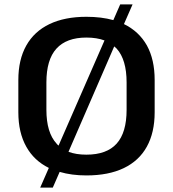

<svg xmlns="http://www.w3.org/2000/svg" viewBox="-20 -785 783 869"><path d="M371 9Q304 9 250 -7L219 64H162L201 -25Q134 -58 99 -121Q63 -185 63 -277V-423Q63 -515 99 -579Q135 -643 204 -676Q273 -709 371 -709Q439 -709 493 -694L524 -765H580L541 -676Q609 -643 645 -579Q680 -515 680 -423V-277Q680 -185 644.5 -121Q609 -57 540 -24Q471 9 371 9ZM371 -85Q463 -85 508 -135Q553 -185 553 -288V-412Q553 -515 508 -565Q503 -570 497 -575L290 -98Q324 -85 371 -85ZM245 -126 453 -602Q418 -615 371 -615Q281 -615 235.5 -565Q190 -515 190 -412V-288Q190 -185 236 -135Q240 -130 245 -126Z"/></svg>

Font: Pathway Extreme 8pt Thin 12pt SemiBold
Style: Regular
Weight: 600
Version: Version 1.001;gftools[0.9.26]